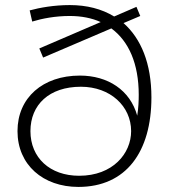

<svg xmlns="http://www.w3.org/2000/svg" viewBox="-20 -732 667 757"><path d="M533 -669C533 -669 467 -641 467 -641C536 -580 577 -482 577 -348C577 -133 477 5 289 5C150 5 49 -82 49 -215C49 -347 149 -434 295 -434C405 -434 493 -377 521 -276C526 -306 527 -336 527 -358C527 -482 487 -570 419 -620C419 -620 150 -505 150 -505C150 -505 135 -541 135 -541C135 -541 377 -645 377 -645C342 -661 300 -669 255 -669C198 -669 146 -659 107 -647C107 -647 97 -691 97 -691C137 -702 194 -712 255 -712C322 -712 381 -697 430 -667C430 -667 518 -705 518 -705C518 -705 533 -669 533 -669ZM292 -39C425 -39 497 -127 497 -215C497 -313 415 -390 299 -390C174 -390 100 -319 100 -215C100 -110 177 -39 292 -39Z"/></svg>

Font: TamingNoise
Style: Regular
Weight: 500
Designer: Julieta Ulanovsky
Foundry: Julieta Ulanovsky
Version: ""